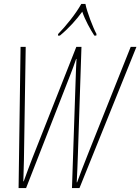

<svg xmlns="http://www.w3.org/2000/svg" viewBox="-20 -951 710 971"><path d="M274 -779 273 -771H283C328 -808 368 -853 396 -892C411 -848 437 -802 457 -771H467L468 -779C451 -810 420 -890 412 -931H391C363 -880 311 -817 274 -779ZM74 0H112L335 -571C345 -596 356 -626 365 -653H367C365 -620 364 -593 363 -561L344 0H382L670 -714H641L428 -180C401 -112 386 -73 370 -29H368C371 -79 372 -120 374 -171L392 -714H366L144 -152C132 -121 115 -76 100 -34H98C99 -58 100 -92 101 -141L110 -714H84Z"/></svg>

Font: Noto Sans ExtraCondensed Thin
Style: Italic
Weight: 100
Width: 2
Italic angle: -12°
Designer: Monotype Design Team
Foundry: Monotype Imaging Inc.
Version: Version 2.013